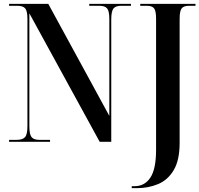

<svg xmlns="http://www.w3.org/2000/svg" viewBox="-20 -734 1032 994"><path d="M662 240V230H676Q729 230 758.5 185.5Q788 141 788 42V-638Q788 -678 777.5 -691Q767 -704 741 -704H706V-714H992V-704H958Q931 -704 920.5 -690.5Q910 -677 910 -636V5Q910 95 879.5 146.5Q849 198 798.5 219Q748 240 690 240ZM27 0V-10H67Q97 -10 109.5 -24Q122 -38 122 -81V-636Q122 -677 110.5 -690.5Q99 -704 70 -704H27V-714H230L546 -134V-636Q546 -677 534.5 -690.5Q523 -704 495 -704H442V-714H658V-704H607Q579 -704 567.5 -690Q556 -676 556 -633V0H496L132 -665V-81Q132 -38 143.5 -24Q155 -10 183 -10H239V0Z"/></svg>

Font: Noto Serif Display Condensed SemiBold
Style: Regular
Weight: 600
Width: 3
Designer: Monotype Design Team
Foundry: Monotype Imaging Inc.
Version: Version 2.009